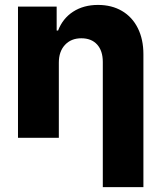

<svg xmlns="http://www.w3.org/2000/svg" viewBox="-20 -557 650 776"><path d="M217.8 0H52.7V-530.3H209V-433.6H214.8Q233.4 -482.4 275.6 -509.8Q317.9 -537.1 376 -537.1Q431.6 -537.1 473.1 -512.7Q514.6 -488.3 537.1 -443.1Q559.6 -397.9 559.6 -337.9V199.2H395.5V-306.6Q395.5 -351.6 372.6 -377Q349.6 -402.3 308.6 -402.3Q267.6 -402.3 242.7 -375.7Q217.8 -349.1 217.8 -303.7Z"/></svg>

Font: Pretendard Std ExtraBold
Style: Regular
Weight: 800
Designer: Base glyphs from Inter by Rasmus Andersson; Hangeul glyphs from Noto Sans CJK(Source Han Sans) by Jang Soo-young and Kan
Foundry: Kil Hyung-jin
Version: Version 1.309